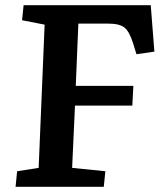

<svg xmlns="http://www.w3.org/2000/svg" viewBox="-20 -720 625 740"><path d="M46 -60 129 -73 152 -625 65 -642 71 -700H561L575 -521L506 -511L493 -553Q479 -598 460 -613.5Q441 -629 398 -629H282L272 -389H494L490 -313H269L258 -73L386 -60L380 0H40Z"/></svg>

Font: Literata 12pt SemiBold
Style: Italic
Weight: 600
Italic angle: -2°
Designer: Latin by Veronika Burian and Jose Scaglione. Greek by Irene Vlachou. Cyrillic by Vera Evstafieva
Foundry: TypeTogether
Version: Version 3.002